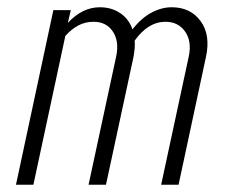

<svg xmlns="http://www.w3.org/2000/svg" viewBox="-20 -509 640 529"><path d="M24 0 127 -481H175L167 -446Q207 -489 255 -489Q287 -489 311 -473Q335 -457 345 -428Q369 -459 397 -474Q425 -489 453 -489Q505 -489 533 -450.5Q561 -412 547 -350L472 0H424L500 -353Q509 -395 490 -422Q471 -449 436 -449Q388 -449 351 -397Q352 -387 351 -376Q350 -365 348 -353L272 0H224L300 -353Q309 -395 291 -422Q273 -449 238 -449Q215 -449 196 -439Q177 -429 160 -410L72 0Z"/></svg>

Font: Red Hat Mono
Style: Italic
Weight: 300
Italic angle: -12°
Monospace: yes
Designer: Pentagram, MCKL
Foundry: Pentagram, MCKL
Version: Version 1.023